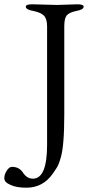

<svg xmlns="http://www.w3.org/2000/svg" viewBox="-89 -673 409 893"><path d="M157 134Q111 200 34 200Q-13 200 -40 187Q-69 175 -69 156Q-69 138 -57.5 120.5Q-46 103 -33 103Q0 103 18 130Q36 158 64 158Q130 158 130 0V-551Q130 -585 115.5 -600Q101 -615 66 -622Q31 -628 31 -642Q31 -653 60 -653L177 -650L271 -653Q300 -653 300 -642Q300 -628 266 -622Q232 -615 221 -601Q210 -587 210 -551V-142Q210 8 193 62Q187 82 182.5 92.5Q178 103 172.5 111Q167 119 157 134Z"/></svg>

Font: Benne
Style: Regular
Weight: 400
Designer: John-Daniel Harrington
Version: Version 1.001